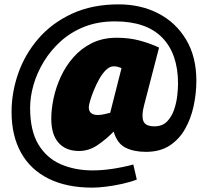

<svg xmlns="http://www.w3.org/2000/svg" viewBox="-20 -738 944 880"><path d="M403 122Q286 122 203 81Q120 40 76.5 -38Q33 -116 33 -225Q33 -314 63.5 -401.5Q94 -489 155.5 -560.5Q217 -632 309.5 -675Q402 -718 524 -718Q625 -718 705.5 -676.5Q786 -635 833 -556.5Q880 -478 880 -368Q880 -310 867.5 -252Q855 -194 828 -146.5Q801 -99 757 -70.5Q713 -42 649 -42Q594 -42 555.5 -61Q517 -80 501 -135Q468 -101 428 -73.5Q388 -46 342 -46Q282 -46 248.5 -83.5Q215 -121 215 -194Q215 -237 225.5 -287Q236 -337 258.5 -386Q281 -435 316.5 -475.5Q352 -516 401.5 -540.5Q451 -565 515 -565Q571 -565 618.5 -552.5Q666 -540 709 -520L640 -254Q628 -208 637 -183.5Q646 -159 688 -159Q724 -159 745.5 -181Q767 -203 778 -235.5Q789 -268 792.5 -300.5Q796 -333 796 -355Q796 -491 723.5 -565.5Q651 -640 507 -640Q429 -640 367 -615.5Q305 -591 258.5 -549Q212 -507 180.5 -455Q149 -403 133.5 -348.5Q118 -294 118 -244Q118 -139 156 -76Q194 -13 259 15Q324 43 404 43Q447 43 494.5 36Q542 29 591 16L607 85Q579 96 541 104.5Q503 113 466 117.5Q429 122 403 122ZM428 -211Q444 -211 460 -215Q476 -219 485 -221L537 -426Q527 -430 519 -432Q511 -434 501 -434Q483 -434 466 -417.5Q449 -401 435 -376Q421 -351 410 -324Q399 -297 393 -276Q387 -255 387 -247Q387 -211 428 -211Z"/></svg>

Font: Georama SemiCondensed Black
Style: Italic
Weight: 900
Width: 4
Italic angle: -9°
Designer: Jean-Baptiste Levee
Foundry: Production Type
Version: Version 1.000